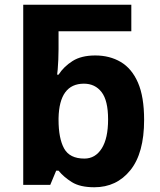

<svg xmlns="http://www.w3.org/2000/svg" viewBox="-20 -780 673 810"><path d="M378 10Q318 10 283.5 -11.5Q249 -33 227 -60H217L192 0H78V-760H534V-648H227V-573Q227 -552 226 -528.5Q225 -505 223.5 -487.5Q222 -470 221 -465H227Q249 -499 286 -522.5Q323 -546 382 -546Q443 -546 489.5 -518.5Q536 -491 562 -431.5Q588 -372 588 -274Q588 -134 530 -62Q472 10 378 10ZM336 -111Q382 -111 409 -153.5Q436 -196 436 -276Q436 -356 408.5 -391.5Q381 -427 334 -427Q230 -427 227 -281V-275Q227 -196 250.5 -153.5Q274 -111 336 -111Z"/></svg>

Font: Noto IKEA Arabic
Style: Bold
Weight: 700
Designer: Monotype Design Team
Foundry: Monotype Imaging Inc.
Version: Version 1.200